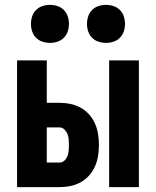

<svg xmlns="http://www.w3.org/2000/svg" viewBox="-20 -768 640 788"><path d="M428 0V-520H550V0ZM50 0V-520H172V-346H225Q247 -346 269 -341.5Q291 -337 311 -326Q331 -315 346 -298Q361 -281 370 -260.5Q379 -240 382.5 -217.5Q386 -195 386 -173Q386 -151 382.5 -128.5Q379 -106 370 -85.5Q361 -65 346 -48Q331 -31 311 -20Q291 -9 269 -4.5Q247 0 225 0ZM225 -101Q236 -101 244.5 -109Q253 -117 257 -128Q261 -139 262 -150.5Q263 -162 263 -173Q263 -184 262 -195.5Q261 -207 257 -217.5Q253 -228 244.5 -236.5Q236 -245 225 -245H172V-101ZM415 -592Q399 -592 384 -597Q369 -602 358 -613Q347 -624 342 -639Q337 -654 337 -670Q337 -686 342 -701Q347 -716 358 -727Q369 -738 384 -743Q399 -748 415 -748Q431 -748 446 -743Q461 -738 472 -727Q483 -716 488 -701Q493 -686 493 -670Q493 -654 488 -639Q483 -624 472 -613Q461 -602 446 -597Q431 -592 415 -592ZM185 -592Q169 -592 154 -597Q139 -602 128 -613Q117 -624 112 -639Q107 -654 107 -670Q107 -686 112 -701Q117 -716 128 -727Q139 -738 154 -743Q169 -748 185 -748Q201 -748 216 -743Q231 -738 242 -727Q253 -716 258 -701Q263 -686 263 -670Q263 -654 258 -639Q253 -624 242 -613Q231 -602 216 -597Q201 -592 185 -592Z"/></svg>

Font: Iosevka Heavy Extended
Style: Regular
Weight: 900
Width: 7
Monospace: yes
Designer: Belleve Invis
Foundry: Belleve Invis
Version: Version 32.5.0; ttfautohint (v1.8.4)